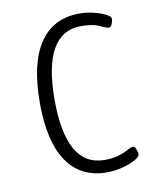

<svg xmlns="http://www.w3.org/2000/svg" viewBox="-67 -580 504 637"><g transform="rotate(-10 185.0 -261.5)"><path d="M243 6Q155 6 109 -61.5Q63 -129 63 -259Q63 -392 109 -460.5Q155 -529 244 -529Q268 -529 292 -523Q316 -517 331.5 -509Q347 -501 347 -493Q347 -486 343 -476Q339 -466 333 -466Q325 -466 303 -476.5Q281 -487 242 -487Q113 -487 113 -261Q113 -36 242 -36Q271 -36 291 -42.5Q311 -49 323.5 -56Q336 -63 342 -63Q348 -63 352 -52.5Q356 -42 356 -35Q356 -27 339 -17.5Q322 -8 296 -1Q270 6 243 6Z"/></g></svg>

Font: Asap Condensed ExtraLight
Style: Regular
Weight: 200
Width: 3
Designer: Pablo Cosgaya
Foundry: Omnibus-Type
Version: Version 3.001; ttfautohint (v1.8.4.7-5d5b)